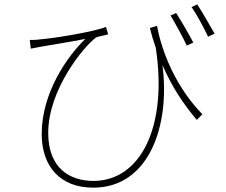

<svg xmlns="http://www.w3.org/2000/svg" viewBox="-20 -816 1040 884"><path d="M862 -783C886 -750 917 -691 938 -647L968 -661C944 -703 909 -764 888 -796ZM870 -620C849 -660 812 -724 791 -756L765 -745C786 -710 819 -651 840 -606ZM670 -687C678 -655 687 -625 697 -597C753 -232 627 17 410 17C302 17 202 -41 202 -204C202 -403 365 -602 423 -644C436 -649 466 -654 478 -658L468 -692C418 -671 233 -640 167 -635C148 -632 129 -632 117 -632L122 -592C141 -596 159 -599 174 -602C217 -610 312 -624 373 -637C291 -558 172 -390 172 -199C172 -51 256 48 409 48C668 48 764 -240 728 -516C772 -416 822 -340 886 -264L912 -290C789 -415 724 -580 703 -697Z"/></svg>

Font: SSpoqa Han Sans Neo Thin
Style: Regular
Weight: 100
Designer: [Spoqa Han Sans Neo] Dong-huui Kim  Younghwa Kang  Yujin Lee  [Noto Sans] Ryoko NISHIZUKA  (kana & ideographs); Paul D. 
Foundry: Spoqa (http://www.spoqa-han-sans.com)
Version: Version 1.000